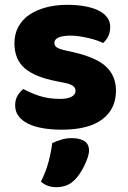

<svg xmlns="http://www.w3.org/2000/svg" viewBox="-20 -522 532 798"><path d="M462 -145Q462 -69 405 -26Q348 17 237 17Q195 17 159 11Q123 5 97.5 -7.5Q72 -20 57.5 -39Q43 -58 43 -84Q43 -108 53 -124.5Q63 -141 77 -152Q106 -136 143.5 -123.5Q181 -111 230 -111Q261 -111 277.5 -120Q294 -129 294 -144Q294 -158 282 -166Q270 -174 242 -179L212 -185Q125 -202 82.5 -238.5Q40 -275 40 -343Q40 -380 56 -410Q72 -440 101 -460Q130 -480 170.5 -491Q211 -502 260 -502Q297 -502 329.5 -496.5Q362 -491 386 -480Q410 -469 424 -451.5Q438 -434 438 -410Q438 -387 429.5 -370.5Q421 -354 408 -343Q400 -348 384 -353.5Q368 -359 349 -363.5Q330 -368 310.5 -371Q291 -374 275 -374Q242 -374 224 -366.5Q206 -359 206 -343Q206 -332 216 -325Q226 -318 254 -312L285 -305Q381 -283 421.5 -244.5Q462 -206 462 -145ZM293 223Q276 241 256.5 248.5Q237 256 214 256Q176 256 150 233Q171 191 181.5 151.5Q192 112 197 73Q213 65 234.5 58.5Q256 52 278 52Q310 52 330 64Q350 76 350 104Q350 116 344.5 132.5Q339 149 331 165.5Q323 182 313 197.5Q303 213 293 223Z"/></svg>

Font: Baloo Da
Style: Regular
Weight: 400
Designer: Noopur Datye and Ek Type
Foundry: Ek Type
Version: Version 1.443;PS 1.000;hotconv 16.6.51;makeotf.lib2.5.65220;